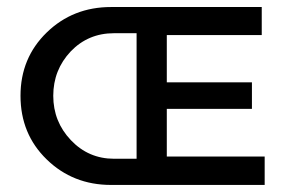

<svg xmlns="http://www.w3.org/2000/svg" viewBox="-20 -524 809 544"><path d="M721.6 -504.1V-424.7H452.6V-290.7H693.8V-215.5H452.6V-80.4H729.9V0H294.8Q186.6 0 112.4 -72.2Q38.1 -144.3 38.1 -252.6Q38.1 -359.8 112.4 -432Q186.6 -504.1 294.8 -504.1ZM130.9 -252.6Q130.9 -179.4 180.9 -126.8Q230.9 -74.2 303.1 -74.2H367V-429.9H303.1Q229.9 -429.9 180.4 -378.4Q130.9 -325.8 130.9 -252.6Z"/></svg>

Font: NATS
Style: Regular
Weight: 400
Designer: Purushoth Kumar Guthula
Foundry: Silicon Andhra, USA.
Version: Version 1.0.4; ttfautohint (v1.2.25-373a) -l 7 -r 28 -G 50 -